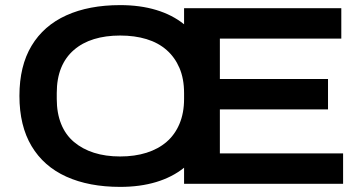

<svg xmlns="http://www.w3.org/2000/svg" viewBox="-20 -719 1422 751"><path d="M450 12Q328 12 239.5 -28Q151 -68 103.5 -147.5Q56 -227 56 -344Q56 -461 103.5 -540Q151 -619 239.5 -659Q328 -699 450 -699Q528 -699 591 -680Q654 -661 700 -624V-687H1315V-568H840V-410H1263V-291H840V-119H1322V0H700V-63Q654 -26 591 -7Q528 12 450 12ZM450 -107Q507 -107 553 -121.5Q599 -136 631.5 -164Q664 -192 682 -234.5Q700 -277 700 -332V-355Q700 -411 682 -453Q664 -495 631.5 -523.5Q599 -552 553 -566Q507 -580 450 -580Q393 -580 347.5 -566Q302 -552 269 -523.5Q236 -495 219 -453Q202 -411 202 -355V-332Q202 -277 219 -234.5Q236 -192 269 -164Q302 -136 347.5 -121.5Q393 -107 450 -107Z"/></svg>

Font: Archivo SemiExpanded SemiBold
Style: Regular
Weight: 600
Width: 6
Designer: Hector Gatti
Foundry: Omnibus-Type
Version: Version 2.001